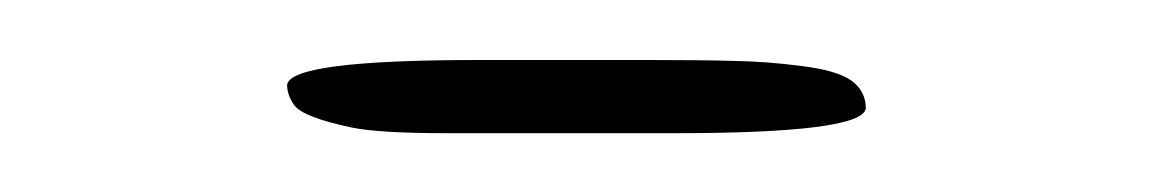

<svg xmlns="http://www.w3.org/2000/svg" viewBox="-20 -583 392 64"><path d="M247.1 -561Q235.8 -562.5 224.6 -562.7Q213.4 -563 196.3 -563H139.6Q76.7 -563 75.7 -554.7Q75.7 -551.3 78.1 -547.9Q81.1 -543.9 97.2 -540.5Q106.4 -538.6 128.9 -538.6H148.4H204.6Q267.6 -538.6 268.6 -546.9Q268.6 -552.7 263.7 -556.2Q258.8 -559.6 247.1 -561Z"/></svg>

Font: Amatica SC
Style: Regular
Weight: 400
Designer: Vernon Adams, Ben Nathan
Foundry: newtypography
Version: Version 2.001